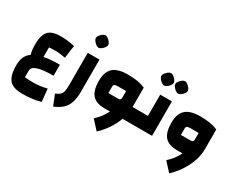

<svg xmlns="http://www.w3.org/2000/svg" viewBox="-130 -1344 2800 2270"><g transform="rotate(30 1270.0 -209.0)"><path d="M502 133 520 305Q410 337 270 337Q186 337 136.5 311.5Q87 286 64.5 229.5Q42 173 42 77Q42 13 63 -34Q84 -81 129 -112Q112 -160 112 -240Q112 -329 133 -381Q154 -433 201 -456.5Q248 -480 328 -480Q381 -480 425 -475Q469 -470 520 -457L496 -285Q450 -293 420 -296.5Q390 -300 358 -300Q304 -300 272 -296V-166Q356 -183 486 -183V-33Q342 -33 272 -10Q202 13 202 60V151Q225 154 254.5 155.5Q284 157 310 157Q409 157 502 133Z M606 0ZM606 141Q647 124 666.5 106Q686 88 693.5 58Q701 28 701 -28V-470H861V-28Q861 58 841.5 116.5Q822 175 779 215.5Q736 256 664 285ZM695 -670Q695 -686 709.5 -706Q724 -726 744 -740.5Q764 -755 780 -755Q796 -755 816 -740.5Q836 -726 850.5 -706Q865 -686 865 -670Q865 -655 850.5 -634.5Q836 -614 815.5 -599.5Q795 -585 780 -585Q765 -585 744.5 -599.5Q724 -614 709.5 -634.5Q695 -655 695 -670Z M1580 0H1447Q1419 78 1370.5 150.5Q1322 223 1257 283L1149 165Q1227 98 1275 0H1200Q1085 0 1032.5 -60Q980 -120 980 -250Q980 -372 1042.5 -428.5Q1105 -485 1240 -485Q1317 -485 1372.5 -476Q1428 -467 1480 -445V-180H1580ZM1281 -180Q1303 -180 1311.5 -188Q1320 -196 1320 -218V-305H1209Q1175 -305 1162.5 -297Q1150 -289 1150 -267V-180Z M1560 0ZM1540 -180H1690V-470H1850V0H1540ZM1590 -670Q1590 -686 1604.5 -706Q1619 -726 1639 -740.5Q1659 -755 1675 -755Q1691 -755 1711 -740.5Q1731 -726 1745.5 -706Q1760 -686 1760 -670Q1760 -655 1745.5 -634.5Q1731 -614 1710.5 -599.5Q1690 -585 1675 -585Q1660 -585 1639.5 -599.5Q1619 -614 1604.5 -634.5Q1590 -655 1590 -670ZM1781 -670Q1781 -686 1795.5 -706Q1810 -726 1830 -740.5Q1850 -755 1866 -755Q1882 -755 1902 -740.5Q1922 -726 1936.5 -706Q1951 -686 1951 -670Q1951 -655 1936.5 -634.5Q1922 -614 1901.5 -599.5Q1881 -585 1866 -585Q1851 -585 1830.5 -599.5Q1810 -614 1795.5 -634.5Q1781 -655 1781 -670Z M2470 -445V-180Q2470 -59 2410 64Q2350 187 2247 283L2139 165Q2217 98 2265 0H2190Q2075 0 2022.5 -60Q1970 -120 1970 -250Q1970 -372 2032.5 -428.5Q2095 -485 2230 -485Q2307 -485 2362.5 -476Q2418 -467 2470 -445ZM2271 -180Q2293 -180 2301.5 -188Q2310 -196 2310 -218V-305H2199Q2165 -305 2152.5 -297Q2140 -289 2140 -267V-180Z"/></g></svg>

Font: Changa Black
Style: Regular
Weight: 900
Designer: Eduardo Rodriguez Tunni
Foundry: Eduardo Rodriguez Tunni
Version: Version 2.001; ttfautohint (v1.5.10-5e6f)